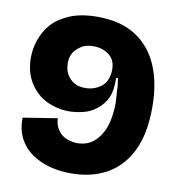

<svg xmlns="http://www.w3.org/2000/svg" viewBox="-78 -747 778 834"><g transform="rotate(10 310.5 -330.0)"><path d="M288 15Q239 15 194 3Q151 -9 114 -34Q80 -58 60 -96Q40 -135 41 -187L192 -211Q193 -184 204 -166Q214 -148 229 -138Q242 -129 260 -124Q278 -119 292 -119Q326 -119 352 -134Q377 -149 395 -178Q413 -207 420 -242Q428 -280 428 -321Q428 -330 426 -354Q425 -360 424.5 -372.5Q424 -385 424 -391Q423 -404 419 -428H411Q413 -373 398 -340Q384 -309 355 -286Q327 -264 296 -257Q262 -249 233 -249Q182 -249 134 -272Q89 -294 60 -340Q31 -386 31 -451Q31 -490 44 -528Q58 -569 86 -601Q113 -632 164 -654Q214 -675 286 -675Q386 -675 452 -634Q520 -592 554 -514Q588 -437 588 -328Q588 -211 551 -136Q514 -60 446 -22Q379 15 288 15ZM287 -361Q316 -361 340 -374Q365 -387 376 -408Q388 -430 388 -460Q388 -488 376 -507Q365 -524 340 -536Q319 -546 291 -546Q270 -546 252 -540Q238 -535 221 -520Q207 -508 200 -492Q193 -477 193 -454Q193 -426 205 -405Q217 -384 238 -372Q257 -361 287 -361Z"/></g></svg>

Font: Bricolage Grotesque 36pt ExtraBold
Style: Regular
Weight: 800
Designer: Mathieu Triay
Foundry: Atelier Triay
Version: Version 1.000;gftools[0.9.30]